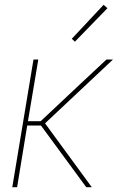

<svg xmlns="http://www.w3.org/2000/svg" viewBox="-20 -777 540 797"><path d="M31 0 119 -530H139L96 -274H149L316 -431L422 -530H449L167 -265L361 0H338L150 -256H93L51 0ZM291 -604 278 -616 410 -757 426 -743Z"/></svg>

Font: Iosevka Curly Thin Oblique
Style: Regular
Weight: 100
Italic angle: -9°
Monospace: yes
Designer: Belleve Invis
Foundry: Belleve Invis
Version: Version 11.1.0; ttfautohint (v1.8.3)